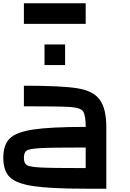

<svg xmlns="http://www.w3.org/2000/svg" viewBox="-20 -1145 790 1165"><path d="M500 -125V-250Q289.1 -250 222.7 -246.1Q156.2 -242.2 140.6 -230.5Q125 -218.8 125 -187.5Q125 -156.2 140.6 -144.5Q156.2 -132.8 222.7 -128.9Q289.1 -125 500 -125ZM625 -375V0H500Q289.1 0 183.6 -15.6Q78.1 -31.2 39.1 -70.3Q0 -109.4 0 -187.5Q0 -265.6 39.1 -304.7Q78.1 -343.8 183.6 -359.4Q289.1 -375 500 -375Q500 -445.3 484.4 -468.8Q468.8 -492.2 402.3 -496.1Q335.9 -500 125 -500V-625Q351.6 -625 449.2 -609.4Q546.9 -593.8 585.9 -539.1Q625 -484.4 625 -375ZM500 -1125V-1000H125V-1125ZM375 -875V-750H250V-875Z"/></svg>

Font: CraftyPE
Style: Regular
Weight: 400
Designer: Erek Butcher
Foundry: Haunted Coop
Version: Version 0.018;April 4, 2024;FontCreator 15.0.0.2962 64-bit